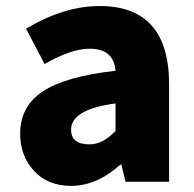

<svg xmlns="http://www.w3.org/2000/svg" viewBox="-20 -603 645 637"><path d="M215.8 13.7Q138.7 13.7 92.8 -36.1Q46.9 -85.9 46.9 -159.2Q46.9 -250 122.1 -299.8Q197.3 -349.6 363.3 -368.2Q357.4 -441.4 277.3 -441.4Q216.8 -441.4 127.9 -390.6L66.4 -507.8Q192.4 -583 310.5 -583Q541 -583 541 -323.2V0H396.5L382.8 -56.6H378.9Q300.8 13.7 215.8 13.7ZM277.3 -124Q321.3 -124 363.3 -168.9V-259.8Q215.8 -240.2 215.8 -172.9Q215.8 -124 277.3 -124Z"/></svg>

Font: Gen Shin Gothic Heavy
Style: Bold
Weight: 900
Designer: [Source Han Sans]
Ryoko NISHIZUKA  (kana & ideographs); Paul D. Hunt (Latin, Greek & Cyrillic); Wenlong ZHANG  (bopomofo
Version: Version 1.002.20150607